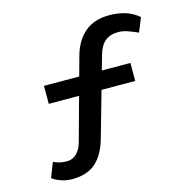

<svg xmlns="http://www.w3.org/2000/svg" viewBox="-106 -801 934 938"><g transform="rotate(-15 360.5 -332.5)"><path d="M147 31Q115 31 88 21Q61 11 47 -1L76 -75Q94 -67 108.5 -63.5Q123 -60 143 -60Q164 -60 179.5 -69.5Q195 -79 206 -96Q217 -113 223 -135L335 -542Q355 -615 402.5 -655.5Q450 -696 527 -696Q569 -696 606 -685Q643 -674 675 -647L646 -576Q617 -589 593.5 -597Q570 -605 548 -605Q507 -605 481.5 -584Q456 -563 444 -520L330 -119Q308 -44 264.5 -6.5Q221 31 147 31ZM130 -354V-445L567 -444V-353Z"/></g></svg>

Font: Lexend Giga
Style: Regular
Weight: 400
Designer: Bonnie Shaver-Troup, Thomas Jockin
Foundry: Lexend
Version: Version 1.007